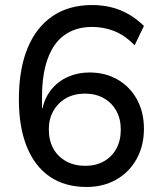

<svg xmlns="http://www.w3.org/2000/svg" viewBox="-20 -734 640 763"><path d="M324 9Q238 9 178 -32Q118 -73 86.5 -151Q55 -229 55 -339Q55 -459 89.5 -542.5Q124 -626 189 -670Q254 -714 346 -714Q386 -714 422.5 -705Q459 -696 491 -677.5Q523 -659 552 -631L515 -554Q476 -594 434 -610.5Q392 -627 346 -627Q298 -627 260.5 -609Q223 -591 198 -556Q173 -521 160 -469.5Q147 -418 147 -351V-304H149Q159 -348 185.5 -380Q212 -412 251 -429Q290 -446 335 -446Q399 -446 448 -417.5Q497 -389 524.5 -338.5Q552 -288 552 -222Q552 -155 523 -102.5Q494 -50 442.5 -20.5Q391 9 324 9ZM319 -75Q361 -75 393 -93Q425 -111 442.5 -143.5Q460 -176 460 -219Q460 -262 442 -294Q424 -326 392 -344Q360 -362 318 -362Q275 -362 243 -344Q211 -326 192.5 -294Q174 -262 174 -220Q174 -176 192 -143.5Q210 -111 243 -93Q276 -75 319 -75Z"/></svg>

Font: Nunito Sans 7pt Medium
Style: Regular
Weight: 500
Designer: Vernon Adams
Foundry: Vernon Adams
Version: Version 3.101;gftools[0.9.27]